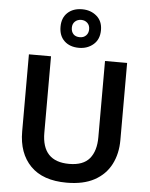

<svg xmlns="http://www.w3.org/2000/svg" viewBox="-64 -1054 870 1116"><g transform="rotate(5 370.5 -496.0)"><path d="M657 -264Q657 -184 625 -122Q593 -60 529 -25Q465 10 367 10Q228 10 156 -63.5Q84 -137 84 -264V-714H213V-268Q213 -100 372 -100Q454 -100 491 -144.5Q528 -189 528 -269V-714H657ZM370 -777Q317 -777 285 -807Q253 -837 253 -890Q253 -942 285 -972Q317 -1002 370 -1002Q420 -1002 454.5 -972.5Q489 -943 489 -891Q489 -837 454.5 -807Q420 -777 370 -777ZM370 -839Q392 -839 406 -853Q420 -867 420 -890Q420 -913 405.5 -926.5Q391 -940 370 -940Q348 -940 333.5 -926.5Q319 -913 319 -890Q319 -867 332 -853Q345 -839 370 -839Z"/></g></svg>

Font: Noto Sans Lao Looped SemiBold
Style: Regular
Weight: 600
Designer: Mark Frömberg, Ben Mitchell
Foundry: The Fontpad Ltd
Version: Version 1.002; ttfautohint (v1.8.4.7-5d5b)